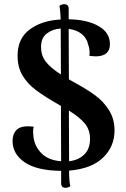

<svg xmlns="http://www.w3.org/2000/svg" viewBox="-20 -802 604 917"><path d="M310 13Q310 66 316 87Q306 95 293 95Q272 95 272 73V14Q157 13 98.5 -26.5Q40 -66 40 -129Q40 -161 57.5 -180Q75 -199 115 -199Q121 -199 141 -197Q138 -187 138 -173Q138 -165 140 -147Q146 -101 179.5 -68.5Q213 -36 272 -32L271 -296L266 -299Q194 -340 152.5 -371Q111 -402 87.5 -441.5Q64 -481 64 -536Q64 -618 121.5 -661Q179 -704 270 -709Q268 -755 264 -774Q274 -782 286 -782Q308 -782 308 -760V-710Q398 -708 451.5 -677Q505 -646 505 -591Q505 -536 443 -533H434Q425 -533 407 -535Q408 -540 408 -549Q408 -571 401 -589Q395 -619 371 -639Q347 -659 308 -664L309 -423L332 -410Q393 -377 433.5 -347.5Q474 -318 500.5 -276Q527 -234 527 -179Q527 -102 472 -49Q417 4 310 13ZM271 -446 270 -666Q231 -663 203.5 -642Q176 -621 176 -577Q176 -538 197.5 -509Q219 -480 271 -446ZM410 -139Q410 -181 386 -211Q362 -241 309 -274L310 -32Q355 -37 382.5 -64Q410 -91 410 -139Z"/></svg>

Font: Arima Madurai ExtraBold
Style: Regular
Weight: 800
Designer: Joana Correia and Natanael Gama
Foundry: NDISCOVER
Version: Version 1.019